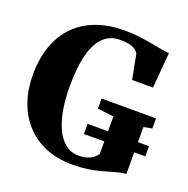

<svg xmlns="http://www.w3.org/2000/svg" viewBox="-134 -880 999 1019"><g transform="rotate(20 365.0 -371.0)"><path d="M381.5 11Q294.5 11 227.5 -17.2Q160.5 -45.5 114.5 -96.5Q68.5 -147.5 45 -216.2Q21.5 -285 21.5 -365.5Q21.5 -458.5 47.5 -530.5Q73.5 -602.5 122.5 -652Q171.5 -701.5 241.5 -727.2Q311.5 -753 400 -753Q444.5 -753 483 -748.2Q521.5 -743.5 554 -737.5Q586.5 -731.5 613.2 -726.5Q640 -721.5 661 -720.5L644 -519.5H526L499 -659.5Q495 -668 484 -677Q473 -686 451.2 -692Q429.5 -698 393 -698Q339 -698 302 -663Q265 -628 245.8 -557.2Q226.5 -486.5 226.5 -379Q226 -309 236 -248.5Q246 -188 266.8 -142.2Q287.5 -96.5 320 -70.8Q352.5 -45 397 -45Q421.5 -45 441 -50.8Q460.5 -56.5 475 -67Q489.5 -77.5 499 -92V-304L407.5 -314.5V-371.5H715V-314.5L668 -305.5V-40Q647.5 -39.5 626.5 -34.2Q605.5 -29 581.5 -21.5Q557.5 -14 528.2 -6.5Q499 1 463 6Q427 11 381.5 11ZM384 -162.5V-220H730.5V-162.5Z"/></g></svg>

Font: Merriweather 60pt Black
Style: Regular
Weight: 900
Version: Version 2.100